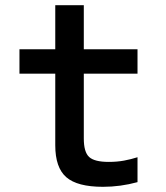

<svg xmlns="http://www.w3.org/2000/svg" viewBox="-20 -710 640 740"><path d="M377 10Q278 10 235.5 -27Q193 -64 193 -150V-426H55V-520H193V-690H303V-520H510V-426H303V-176Q303 -124 323.5 -105Q344 -86 399 -86Q431 -86 458 -91Q485 -96 510 -104V-8Q444 10 377 10Z"/></svg>

Font: M PLUS Code Latin 60 Medium
Style: Regular
Weight: 500
Width: 7
Monospace: yes
Designer: Coji Morishita
Foundry: UNDERFOREST DESIGN
Version: Version 1.005; ttfautohint (v1.8.3)